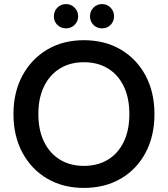

<svg xmlns="http://www.w3.org/2000/svg" viewBox="-20 -909 823 941"><path d="M391 12Q289 12 211.5 -33.5Q134 -79 90 -160.5Q46 -242 46 -350Q46 -457 90 -538.5Q134 -620 211.5 -666Q289 -712 391 -712Q494 -712 572 -666Q650 -620 693.5 -538.5Q737 -457 737 -350Q737 -242 693.5 -160.5Q650 -79 572 -33.5Q494 12 391 12ZM391 -96Q459 -96 509 -126.5Q559 -157 586.5 -214Q614 -271 614 -350Q614 -429 586.5 -486Q559 -543 509 -573.5Q459 -604 391 -604Q324 -604 274 -573.5Q224 -543 196 -486Q168 -429 168 -350Q168 -271 196 -214Q224 -157 274 -126.5Q324 -96 391 -96ZM304 -770Q278 -770 261 -787Q244 -804 244 -829Q244 -854 261 -871.5Q278 -889 304 -889Q328 -889 345.5 -871.5Q363 -854 363 -829Q363 -804 345.5 -787Q328 -770 304 -770ZM480 -770Q455 -770 438 -787Q421 -804 421 -829Q421 -854 438 -871.5Q455 -889 480 -889Q505 -889 522 -871.5Q539 -854 539 -829Q539 -804 522 -787Q505 -770 480 -770Z"/></svg>

Font: DM Sans 16pt SemiBold
Style: Regular
Weight: 600
Version: Version 4.004;gftools[0.9.30]